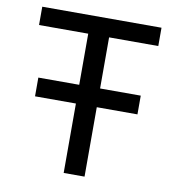

<svg xmlns="http://www.w3.org/2000/svg" viewBox="-82 -814 815 888"><g transform="rotate(10 325.0 -370.0)"><path d="M374 0V-326H565V-414H374V-654H605V-740H45V-654H276V-414H84V-326H276V0Z"/></g></svg>

Font: Be Vietnam Pro
Style: Regular
Weight: 400
Designer: Lam Bao, Tony Le, Vietanh Nguyen
Foundry: Yellow Type Foundry
Version: Version 1.002